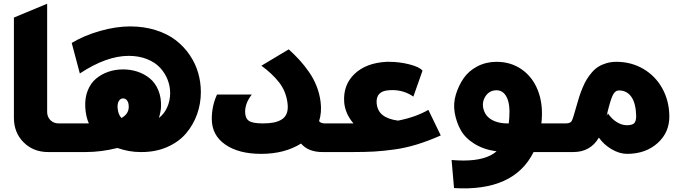

<svg xmlns="http://www.w3.org/2000/svg" viewBox="-20 -822 3668 1038"><path d="M55.2 -185.1V-727.1L234.9 -801.8V-216.8Q234.9 -190.4 252.4 -172.6Q270 -154.8 296.9 -154.8H405.8V0H240.2Q160.2 0 107.7 -52.5Q55.2 -105 55.2 -185.1Z M442.9 0H314.5V-154.8H442.9H460.4Q443.8 -191.4 440.9 -243.2Q438.5 -293 454.3 -332.8Q470.2 -372.6 499.5 -397Q528.8 -421.4 566.2 -434.1Q603.5 -446.8 645.5 -446.8Q687.5 -446.8 724.9 -434.1Q762.2 -421.4 791.3 -397Q820.3 -372.6 836.4 -333Q852.5 -293.5 850.6 -243.2Q849.1 -216.3 838.9 -184.1Q868.2 -206.5 884 -242.4Q899.9 -278.3 899.9 -318.8Q899.9 -356.4 886 -391.6Q872.1 -426.8 845.5 -455.8Q818.8 -484.9 774.9 -502.4Q731 -520 675.8 -520Q555.7 -520 411.6 -424.8L367.7 -589.8Q434.1 -629.9 520.3 -654.5Q606.4 -679.2 683.6 -679.2Q758.8 -679.2 822.5 -658.9Q886.2 -638.7 930.4 -604.5Q974.6 -570.3 1005.6 -524.7Q1036.6 -479 1051.3 -428.2Q1065.9 -377.4 1065.9 -324.2Q1065.9 -261.2 1045.2 -203.6Q1024.4 -146 985.4 -100.3Q946.3 -54.7 884.3 -27.3Q822.3 0 745.6 0H738.8Q677.2 0 614.7 -22Q527.3 0 442.9 0ZM615.7 -238.8Q618.7 -202.1 636.7 -184.1Q672.9 -204.1 675.8 -238.8Q677.2 -263.2 668.5 -276.6Q659.7 -290 645.5 -290Q631.3 -290 622.8 -276.6Q614.3 -263.2 615.7 -238.8Z M1153.3 -311H1341.3Q1305.2 -264.6 1305.2 -217.8Q1305.2 -183.6 1325 -169.2Q1344.7 -154.8 1401.4 -154.8Q1436 -154.8 1460.9 -159.9Q1485.8 -165 1504.6 -177.2Q1523.4 -189.5 1531 -211.7Q1538.6 -233.9 1534.2 -266.1Q1525.9 -329.1 1489 -376.5Q1452.1 -423.8 1393.1 -466.8L1541 -555.2Q1573.7 -525.4 1599.4 -497.3Q1625 -469.2 1650.1 -433.3Q1675.3 -397.5 1691.7 -356Q1708 -314.5 1713.4 -270Q1720.2 -213.9 1705.1 -167Q1714.4 -154.8 1736.3 -154.8H1837.4V0H1723.1Q1647 0 1607.4 -45.9Q1518.1 9.8 1392.1 9.8Q1270 9.8 1197.5 -40.8Q1125 -91.3 1125 -179.2Q1125 -250 1153.3 -311Z M1752 -154.8H1877.9H1891.1Q1846.2 -206.5 1840.8 -269Q1834 -361.8 1896.2 -421.9Q1958.5 -481.9 2069.8 -487.8H2084Q2139.6 -487.8 2193.8 -473.9Q2248 -460 2264.2 -439.9L2214.8 -299.8Q2164.1 -335 2100.1 -335Q2086.9 -335 2081.1 -334Q2012.7 -329.1 2016.1 -266.1Q2019.5 -223.1 2048.3 -200.2Q2077.1 -177.2 2131.8 -169.9Q2227.1 -188.5 2295.9 -228L2362.8 -89.8Q2295.9 -60.1 2233.9 -41Q2171.9 -22 2110.8 -13.7Q2049.8 -5.4 2002.4 -2.7Q1955.1 0 1889.2 0H1752Z M2434.6 194.8 2421.4 43Q2456.1 45.9 2485.8 45.9Q2607.4 45.9 2664.6 -3.9Q2595.7 -13.2 2545.2 -44.4Q2494.6 -75.7 2470.7 -119.1Q2446.8 -162.6 2438.2 -212.6Q2429.7 -262.7 2444.6 -311.3Q2459.5 -359.9 2486.8 -399.4Q2514.2 -439 2561 -463.4Q2607.9 -487.8 2664.6 -487.8Q2741.7 -487.8 2800.3 -447Q2858.9 -406.2 2887.2 -335Q2915.5 -263.7 2908.7 -174.8Q2908.7 -168.5 2906.7 -154.8H3009.8V0H2864.7Q2758.3 214.4 2434.6 194.8ZM2664.6 -334Q2625 -334 2603.5 -299.8Q2583 -266.1 2595.2 -227.5Q2608.9 -183.1 2659.2 -165Q2686.5 -154.8 2722.7 -154.8H2730.5Q2731.4 -164.6 2733.4 -187Q2738.3 -259.8 2719.2 -296.9Q2700.2 -334 2664.6 -334Z M3369.6 9.8Q3329.6 9.8 3286.9 -15.1Q3244.1 -40 3217.8 -78.1Q3171.9 0 3079.6 0H2945.3V-154.8H3035.6Q3036.1 -154.8 3036.6 -154.8Q3062.5 -154.8 3070.1 -166.7Q3077.6 -178.7 3096.7 -249Q3105 -278.3 3111.8 -299.8Q3118.7 -321.3 3129.6 -347.7Q3140.6 -374 3152.1 -392.8Q3163.6 -411.6 3179.9 -430.7Q3196.3 -449.7 3215.1 -461.4Q3233.9 -473.1 3258.8 -480.5Q3283.7 -487.8 3312.5 -487.8Q3392.6 -487.8 3457.8 -449.7Q3522.9 -411.6 3560.1 -345Q3597.2 -278.3 3598.6 -195.8Q3600.1 -106.9 3535.4 -48.6Q3470.7 9.8 3369.6 9.8ZM3368.7 -145Q3397 -145 3408 -155.3Q3418.9 -165.5 3419.4 -193.8Q3418 -262.7 3393.6 -297.9Q3369.1 -333 3326.7 -333Q3304.2 -333 3291.5 -304.7Q3278.8 -276.4 3261.7 -205.1Q3259.8 -199.2 3259.8 -194.8L3266.6 -209Q3287.1 -178.7 3314.5 -161.9Q3341.8 -145 3368.7 -145Z"/></svg>

Font: LT Superior Black
Style: Regular
Weight: 900
Designer: Daniel Lyons
Foundry: LyonsType
Version: Version 2.005